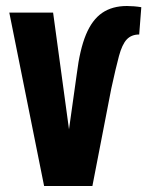

<svg xmlns="http://www.w3.org/2000/svg" viewBox="-20 -620 501 640"><path d="M127 0 11 -578H157L210 -189L236 -374Q246 -455 266.5 -504.5Q287 -554 320.5 -577Q354 -600 403 -600Q414 -600 426.5 -599Q439 -598 451 -596L444 -505Q418 -505 402.5 -488.5Q387 -472 376.5 -433Q366 -394 351 -325L288 0Z"/></svg>

Font: Oswald SemiBold
Style: Regular
Weight: 600
Designer: Vernon Adams
Foundry: Vernon Adams
Version: Version 4.103;gftools[0.9.33.dev8+g029e19f]